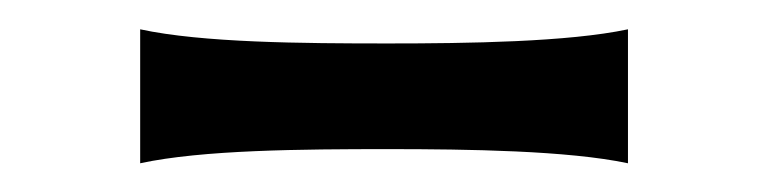

<svg xmlns="http://www.w3.org/2000/svg" viewBox="-20 -699 532 133"><path d="M249 -668.9C189 -668.9 120.1 -669.4 77.1 -678.7V-585.9C120.1 -595.2 189 -595.7 249 -595.7C304.2 -595.7 373.5 -594.7 415 -585.9V-678.7C373.5 -669.9 304.2 -668.9 249 -668.9Z"/></svg>

Font: Amarante
Style: Regular
Weight: 400
Designer: Karolina Lach
Foundry: Sorkin Type Co.
Version: Version 1.001